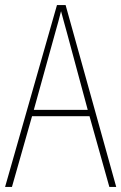

<svg xmlns="http://www.w3.org/2000/svg" viewBox="-20 -735 477 755"><path d="M410 0H437L238 -715H204L0 0H27L106 -278H332ZM243 -607 325 -303H113L197 -606C206 -638 213 -662 220 -691C228 -660 235 -637 243 -607Z"/></svg>

Font: Noto Sans Lao Condensed Thin
Style: Regular
Weight: 100
Width: 3
Designer: Monotype Design Team
Foundry: Monotype Imaging Inc.
Version: Version 2.003